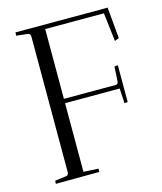

<svg xmlns="http://www.w3.org/2000/svg" viewBox="-106 -779 725 859"><g transform="rotate(-15 256.0 -349.5)"><path d="M110.8 -33.2V-666Q108.9 -677.7 99.1 -679.2L45.9 -685.1Q45.9 -688 46.4 -692.9Q46.9 -697.8 46.9 -700.2H475.1L474.1 -696.8L486.8 -556.2L466.8 -547.9L451.2 -680.2H179.2V-356.9H418Q422.4 -356 426.8 -359.6Q431.2 -363.3 431.2 -369.1L435.1 -438Q437.5 -438 443.1 -439Q448.7 -439.9 451.2 -439.9V-269Q450.2 -269 443.4 -268.6Q436.5 -268.1 436 -268.1L432.1 -336.9H179.2V-19L248 -15.1Q248 -14.6 247.6 -7.6Q247.1 -0.5 247.1 0L45.9 1Q45.9 -1.5 46.4 -6.1Q46.9 -10.7 46.9 -13.2L99.1 -20Q108.4 -21 110.8 -33.2Z"/></g></svg>

Font: Antic Didone
Style: Regular
Weight: 400
Designer: Santiago Orozco
Foundry: Santiago Orozco
Version: Version 2.000